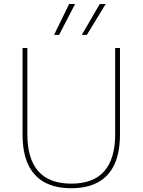

<svg xmlns="http://www.w3.org/2000/svg" viewBox="-20 -948 728 980"><path d="M95.2 -260.7V-703.1H119.6V-263.2Q119.6 -137.2 175.5 -74Q231.4 -10.7 343.8 -10.7V12.7Q262.7 12.7 207.3 -17.6Q151.9 -47.9 123.5 -108.6Q95.2 -169.4 95.2 -260.7ZM567.9 -263.2V-703.1H592.3V-260.7Q592.3 -169.4 564 -108.6Q535.6 -47.9 480.2 -17.6Q424.8 12.7 343.8 12.7V-10.7Q456.1 -10.7 512 -74Q567.9 -137.2 567.9 -263.2ZM255.9 -770 333 -927.7H363.3L281.7 -770ZM397.5 -770 489.3 -927.7H519.5L423.3 -770Z"/></svg>

Font: Wand UI Pro
Style: Regular
Weight: 400
Designer: Andreas Faust
Version: Version 1.003;FEAKit 1.0